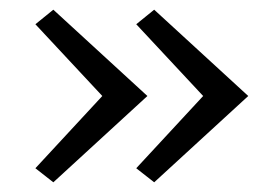

<svg xmlns="http://www.w3.org/2000/svg" viewBox="-20 -409 573 396"><path d="M90 -389 284 -211 90 -33 53 -62 191 -211 53 -359ZM298 -389 492 -211 298 -33 261 -62 399 -211 261 -359Z"/></svg>

Font: EauTestInfant
Style: Regular
Weight: 400
Designer: Christian Thalmann (Catharsis Fonts)
Version: Version 0.001;PS 000.001;hotconv 1.0.88;makeotf.lib2.5.64775